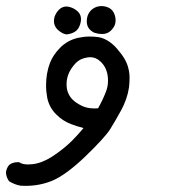

<svg xmlns="http://www.w3.org/2000/svg" viewBox="-44 -289 564 631"><path d="M13.2 244.1Q15.1 244.1 19 244.1L20.5 245.1Q30.3 251.5 48.8 251.5Q55.7 251.5 63.5 250.5Q93.8 247.1 127.4 225.6Q164.1 201.7 192.9 173.3Q211.4 154.8 230.5 131.8Q209.5 126.5 189 118.7Q161.6 108.4 139.6 85.9Q117.7 63.5 111.3 32.7Q107.4 12.2 107.4 -8.8Q107.4 -47.9 120.1 -82Q130.4 -108.9 154.3 -132.8Q178.2 -156.7 212.4 -164.6Q232.9 -168.9 249.5 -168.9Q266.1 -168.9 279.3 -167Q307.6 -162.1 333.5 -136.7L341.8 -127.4Q370.6 -94.7 377.4 -66.4Q381.8 -50.3 381.8 -33.4Q381.8 -16.6 379.9 -1.5Q374.5 35.6 354.5 72.8Q335 108.4 317.4 136.7Q298.8 165 234.9 226.6Q170.4 288.1 124.5 306.2Q85 321.8 40 321.8Q27.3 321.8 23.9 321.3Q3.9 317.9 -14.2 306.6Q-23.4 293.9 -24.4 278.3Q-23.4 264.6 -14.2 253.4Q-2.9 244.1 13.2 244.1ZM311 -23.9Q311 -64 286.1 -86.9Q271.5 -101.1 252 -101.1Q247.6 -101.1 242.7 -100.1Q219.7 -96.7 205.1 -82Q186.5 -62 179.7 -42Q174.8 -27.8 174.8 -11.7Q174.8 2.4 178.5 12.5Q182.1 22.5 186.3 28.3Q190.4 34.2 194.3 38.1Q205.1 48.8 223.4 58.1Q241.7 67.4 266.6 67.4Q272.5 67.4 278.3 66.9Q293.5 40 303.7 13.7Q311 -4.4 311 -23.9ZM133.3 -219.7Q133.3 -230.5 137.7 -239.7Q142.1 -249.5 149.4 -256.8Q160.2 -267.6 174.3 -267.6Q178.7 -267.6 185.3 -265.9Q191.9 -264.2 199.2 -260.3Q206.5 -256.3 212.9 -250Q222.2 -240.2 222.2 -226.1Q222.2 -221.2 221.2 -216.3Q217.3 -196.8 206.1 -187.5Q194.8 -178.2 174.3 -175.8Q165.5 -177.7 160.2 -180.7Q150.9 -186 144.5 -192.4Q133.3 -204.1 133.3 -219.7ZM259.3 -258.8Q272.5 -269 289.1 -269Q301.3 -269 312 -264.2Q322.8 -259.3 328.6 -249.5Q335.9 -236.8 335.9 -222.7Q335.9 -211.9 332 -204.1Q327.1 -194.3 318.4 -186.5Q307.6 -177.2 291 -177.2Q280.3 -177.2 266.6 -181.2Q241.2 -192.9 241.2 -218.5Q241.2 -244.1 259.3 -258.8Z"/></svg>

Font: Bakudai
Style: Bold
Weight: 700
Version: Version 1.48